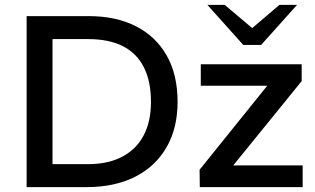

<svg xmlns="http://www.w3.org/2000/svg" viewBox="-20 -766 1289 786"><path d="M89 0V-700H344Q454 -700 535.5 -659Q617 -618 662 -539.5Q707 -461 707 -349Q707 -241 661.5 -162.5Q616 -84 532.5 -42Q449 0 334 0ZM195 -94H340Q423 -94 480.5 -124.5Q538 -155 568 -211.5Q598 -268 598 -349Q598 -434 568.5 -491.5Q539 -549 482 -577.5Q425 -606 340 -606H195ZM798 0 797 -71 1074 -415H802V-503H1215V-434L935 -89H1219V0ZM976 -582 996 -637 1124 -746H1196L1049 -582ZM976 -582 829 -746H900L1029 -637L1049 -582Z"/></svg>

Font: REM
Style: Regular
Weight: 400
Designer: Octavio Pardo
Foundry: Ashler Design
Version: Version 1.005;gftools[0.9.28]